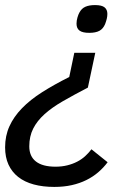

<svg xmlns="http://www.w3.org/2000/svg" viewBox="-29 -547 551 760"><path d="M348.1 -337.9 318.8 -200.2Q263.2 -171.4 220 -146.5Q176.8 -121.6 147.2 -95Q117.7 -68.4 102.3 -37.8Q86.9 -7.3 86.9 32.2Q86.9 71.8 113.3 92.3Q139.6 112.8 190.9 112.8Q216.3 112.8 237.5 107.4Q258.8 102.1 276.4 93Q293.9 84 307.9 71.3Q321.8 58.6 333 43.9L397 95.2Q380.9 116.7 359.9 134.8Q338.9 152.8 312.7 165.8Q286.6 178.7 255.1 185.8Q223.6 192.9 186 192.9Q140.6 192.9 104.5 183.1Q68.4 173.3 43.2 153.6Q18.1 133.8 4.6 104.5Q-8.8 75.2 -8.8 36.1Q-8.8 -9.3 8.3 -47.1Q25.4 -85 57.9 -118.4Q90.3 -151.9 137.5 -181.9Q184.6 -211.9 245.1 -242.2L265.1 -337.9ZM273.9 -453.1Q273.9 -465.3 277.6 -477.8Q281.2 -490.2 285.2 -497.1Q293.9 -513.7 309.1 -520.3Q324.2 -526.9 347.2 -526.9Q374 -526.9 385 -517.8Q396 -508.8 396 -492.2Q396 -482.4 393.6 -472.4Q391.1 -462.4 387.2 -452.1Q379.4 -433.1 364.5 -425Q349.6 -417 324.2 -417Q297.9 -417 285.9 -425.8Q273.9 -434.6 273.9 -453.1Z"/></svg>

Font: Lorenzo Sans
Style: Italic
Weight: 400
Italic angle: -12°
Foundry: Intel Corporation
Version: Version 1.00; ttfautohint (v1.5)